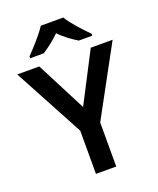

<svg xmlns="http://www.w3.org/2000/svg" viewBox="-168 -1089 938 1139"><g transform="rotate(-20 301.0 -520.0)"><path d="M372 -989H230C202 -944 142 -879 105 -841V-829H190C225 -851 264 -880 300 -916C334 -880 377 -850 412 -829H497V-841C460 -878 398 -944 372 -989ZM301 -450 139 -765H0L237 -324V-51H365V-329L602 -765H464Z"/></g></svg>

Font: Noto Sans Tamil UI SemiBold
Style: Regular
Weight: 600
Designer: Jelle Bosma - Monotype Design Team
Foundry: Monotype Imaging Inc.
Version: Version 2.004